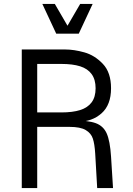

<svg xmlns="http://www.w3.org/2000/svg" viewBox="-20 -950 671 970"><path d="M90 -700H310Q354 -700 406 -685.5Q458 -671 499.5 -627.5Q541 -584 541 -504Q541 -420 493 -377.5Q445 -335 375 -335L345 -342Q424 -342 463 -328Q502 -314 519 -276Q536 -238 541 -159L551 0H471L461 -174Q458 -223 449 -250Q440 -277 413 -293Q386 -309 331 -309H168V0H90ZM463 -504Q463 -548 443 -575.5Q423 -603 385 -615Q347 -627 290 -627H168V-382H290Q347 -382 385 -394Q423 -406 443 -433Q463 -460 463 -504ZM194 -930H257L321 -820L385 -930H448L378 -780H264Z"/></svg>

Font: Uncut Sans VF
Style: Regular
Weight: 400
Designer: Kasper Nordkvist
Foundry: Uncut Type
Version: Version 1.100;FEAKit 1.0